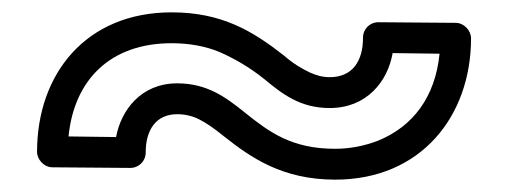

<svg xmlns="http://www.w3.org/2000/svg" viewBox="-20 -449 821 311"><path d="M514 -274C574 -274 608 -317 616 -363L692 -362C685 -292 649 -244 592 -221C571 -213 548 -208 523 -208C452 -208 416 -235 375 -268C345 -292 315 -314 267 -314C208 -314 176 -270 168 -227L91 -228C100 -319 158 -379 258 -379C287 -379 313 -374 335 -365C358 -355 383 -341 408 -321C438 -296 467 -274 514 -274ZM40 -203C40 -191 51 -178 65 -178L191 -177C205 -177 216 -188 216 -202C216 -239 233 -264 267 -264C280 -264 292 -261 302 -256C314 -250 327 -241 343 -228C386 -194 437 -158 523 -158C662 -158 743 -261 743 -387C743 -399 732 -412 718 -412L593 -413C579 -413 568 -402 568 -388C568 -350 551 -324 514 -324C502 -324 492 -327 481 -332C469 -338 456 -345 440 -359C389 -399 339 -429 258 -429C119 -429 40 -329 40 -203Z"/></svg>

Font: Asimov
Style: XWidOu
Weight: 500
Designer: Google
Version: Version 2.000980; 2014